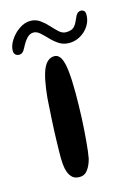

<svg xmlns="http://www.w3.org/2000/svg" viewBox="-120 -641 498 717"><g transform="rotate(-15 128.5 -282.5)"><path d="M97.5 22.5Q78 22.5 67.2 10.5Q56.5 -1.5 52.2 -21Q48 -40.5 48 -63.5Q48 -76 48.2 -92Q48.5 -108 49 -126.5Q49.5 -145 50.2 -165Q51 -185 52.2 -206.5Q53.5 -228 54.8 -249.8Q56 -271.5 57.5 -293Q65 -371 80.2 -404.5Q95.5 -438 122.5 -438Q138.5 -438 147.5 -421Q156.5 -404 160.2 -370Q164 -336 164 -285Q164 -261.5 163.5 -237.5Q163 -213.5 162 -190Q161 -166.5 159.5 -144.5Q158 -122.5 156.2 -102.5Q154.5 -82.5 152.5 -65.2Q150.5 -48 148 -35Q141.5 -10 129.5 6.2Q117.5 22.5 97.5 22.5ZM-2 -477Q-10.5 -477 -16.2 -482.2Q-22 -487.5 -22 -497.5Q-22 -517 -8.2 -538.2Q5.5 -559.5 26.8 -574Q48 -588.5 70 -588.5Q90.5 -588.5 106.8 -577Q123 -565.5 136.2 -550.8Q149.5 -536 162 -524.5Q174.5 -513 188.5 -513Q206 -513 216.2 -519.8Q226.5 -526.5 235.5 -548Q242.5 -565.5 248.5 -571Q254.5 -576.5 263 -576.5Q269 -576.5 274 -572.2Q279 -568 279 -556.5Q279 -533 266.2 -513.5Q253.5 -494 233.2 -482.5Q213 -471 190.5 -471Q168 -471 151.2 -482Q134.5 -493 121 -507.2Q107.5 -521.5 95.2 -532.5Q83 -543.5 70 -543.5Q55.5 -543.5 44 -530.8Q32.5 -518 22 -497Q16.5 -486 10.8 -481.5Q5 -477 -2 -477Z"/></g></svg>

Font: Gluten Thin Light
Style: Regular
Weight: 300
Version: Version 1.300